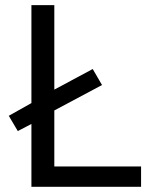

<svg xmlns="http://www.w3.org/2000/svg" viewBox="-20 -717 588 737"><path d="M521.5 0H100.6V-241.2L48.3 -213.9L13.7 -272.5L100.6 -321.3V-697.3H188.5V-373L335.9 -452.1L371.6 -390.6L188.5 -293V-78.1H521.5Z"/></svg>

Font: Lunasima
Style: Regular
Weight: 400
Designer: The DocRepair Project, Monotype Design Team
Foundry: Google
Version: Version 2.009